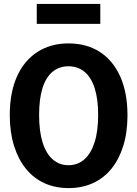

<svg xmlns="http://www.w3.org/2000/svg" viewBox="-20 -952 702 982"><path d="M331 10Q262 10 206.5 -15.5Q151 -41 112 -89.5Q73 -138 51.5 -207Q30 -276 30 -363Q30 -478 66.5 -560Q103 -642 171 -686Q239 -730 330 -730Q423 -730 490.5 -686.5Q558 -643 595 -560.5Q632 -478 632 -362Q632 -275 610.5 -206Q589 -137 550 -89Q511 -41 455.5 -15.5Q400 10 331 10ZM330 -107Q377 -107 411 -136.5Q445 -166 463.5 -223.5Q482 -281 482 -364Q482 -446 464 -501.5Q446 -557 412 -585Q378 -613 330 -613Q283 -613 249 -585Q215 -557 197.5 -502Q180 -447 180 -364Q180 -280 198 -223Q216 -166 250 -136.5Q284 -107 330 -107ZM168 -830V-932H493V-830Z"/></svg>

Font: Instrument Sans SemiCondensed
Style: Bold
Weight: 700
Width: 4
Designer: Rodrigo Fuenzalida
Foundry: fragTYPE
Version: Version 1.000;gftools[0.9.28]